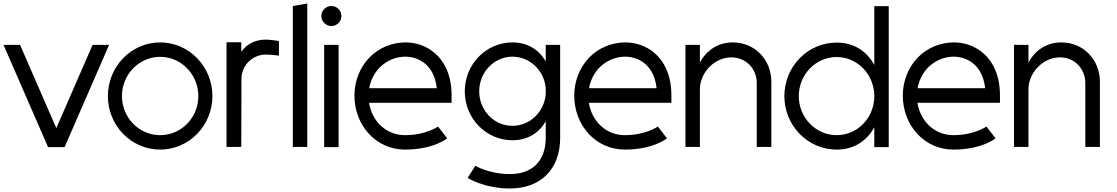

<svg xmlns="http://www.w3.org/2000/svg" viewBox="-20 -835 6349 1091"><path d="M300 -107 94 -580H0L253 1H347L600 -580H506Z M890 -512C1010 -512 1107 -412 1107 -289C1107 -166 1010 -67 890 -67C770 -67 673 -166 673 -289C673 -412 770 -512 890 -512ZM890 -594C726 -594 593 -457 593 -289C593 -121 726 15 890 15C1054 15 1187 -121 1187 -289C1187 -457 1054 -594 890 -594Z M1351 -541V-595H1267V0H1351L1352 -386C1352 -463 1414 -525 1491 -525C1517 -525 1565 -519 1565 -519V-602C1565 -602 1516 -610 1491 -610C1428 -610 1381 -583 1351 -541Z M1726 -815 1644 -801V0H1726Z M1904 -580H1822V1H1904ZM1863 -801C1832 -801 1806 -775 1806 -744C1806 -713 1832 -687 1863 -687C1894 -687 1920 -713 1920 -744C1920 -775 1894 -801 1863 -801Z M2462 -334H2078C2086 -378 2106 -419 2137 -451C2177 -491 2230 -513 2283 -513C2318 -513 2352 -503 2381 -484C2424 -456 2454 -406 2462 -334ZM2079 -508C2024 -451 1994 -373 1994 -292C1994 -122 2117 15 2281 15C2445 15 2521 -49 2521 -49L2469 -116C2469 -116 2401 -67 2281 -67C2174 -67 2094 -146 2077 -251H2546V-301C2544 -426 2493 -507 2426 -552C2384 -580 2334 -594 2284 -594C2210 -594 2134 -565 2079 -508Z M3081 -333V-300C3073 -200 2992 -120 2892 -120C2787 -120 2703 -208 2703 -316C2703 -424 2787 -513 2892 -513C2992 -513 3073 -433 3081 -333ZM2878 236C3050 236 3163 129 3163 -52V-580H3081V-486C3043 -552 2979 -594 2892 -594C2742 -594 2621 -470 2621 -316C2621 -162 2742 -38 2892 -38C2979 -38 3043 -80 3081 -146V-43C3077 84 3001 154 2878 154C2758 154 2681 107 2681 107L2637 176C2637 176 2731 236 2878 236Z M3711 -334H3327C3335 -378 3355 -419 3386 -451C3426 -491 3479 -513 3532 -513C3567 -513 3601 -503 3630 -484C3673 -456 3703 -406 3711 -334ZM3328 -508C3273 -451 3243 -373 3243 -292C3243 -122 3366 15 3530 15C3694 15 3770 -49 3770 -49L3718 -116C3718 -116 3650 -67 3530 -67C3423 -67 3343 -146 3326 -251H3795V-301C3793 -426 3742 -507 3675 -552C3633 -580 3583 -594 3533 -594C3459 -594 3383 -565 3328 -508Z M3957 -480V-580H3875V0H3957V-329C3957 -353 3963 -377 3973 -399C4002 -463 4066 -509 4136 -509C4216 -509 4276 -449 4280 -370V0H4363V-368C4364 -495 4270 -594 4144 -594C4059 -594 3995 -549 3957 -480Z M4948 -296V-281C4944 -162 4851 -67 4734 -67C4615 -67 4519 -167 4519 -289C4519 -411 4615 -511 4734 -511C4851 -511 4944 -415 4948 -296ZM4948 -466C4906 -543 4834 -593 4734 -593C4570 -593 4437 -457 4437 -289C4437 -121 4570 15 4734 15C4834 15 4906 -35 4948 -112V1H5030V-800H4948Z M5578 -334H5194C5202 -378 5222 -419 5253 -451C5293 -491 5346 -513 5399 -513C5434 -513 5468 -503 5497 -484C5540 -456 5570 -406 5578 -334ZM5195 -508C5140 -451 5110 -373 5110 -292C5110 -122 5233 15 5397 15C5561 15 5637 -49 5637 -49L5585 -116C5585 -116 5517 -67 5397 -67C5290 -67 5210 -146 5193 -251H5662V-301C5660 -426 5609 -507 5542 -552C5500 -580 5450 -594 5400 -594C5326 -594 5250 -565 5195 -508Z M5824 -480V-580H5742V0H5824V-329C5824 -353 5830 -377 5840 -399C5869 -463 5933 -509 6003 -509C6083 -509 6143 -449 6147 -370V0H6230V-368C6231 -495 6137 -594 6011 -594C5926 -594 5862 -549 5824 -480Z"/></svg>

Font: MintSans
Style: Regular
Weight: 400
Version: Version 2.0